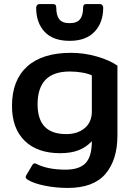

<svg xmlns="http://www.w3.org/2000/svg" viewBox="-20 -755 657 945"><path d="M158 -717Q158 -725 162.5 -730Q167 -735 174 -735H240Q250 -735 253.5 -730.5Q257 -726 257 -716Q257 -680 271.5 -660.5Q286 -641 323 -641Q359 -641 374 -660.5Q389 -680 389 -716Q389 -726 392.5 -730.5Q396 -735 406 -735H472Q479 -735 483.5 -730Q488 -725 488 -717Q488 -644 445.5 -599Q403 -554 323 -554Q241 -554 199.5 -598.5Q158 -643 158 -717ZM117 130Q101 121 109 108L138 59Q144 49 150 49Q154 49 160 52Q215 80 303 80Q370 80 401 48Q432 16 432 -60Q404 -30 366.5 -15.5Q329 -1 276 -1Q164 -1 101.5 -62Q39 -123 39 -234Q39 -360 113.5 -427.5Q188 -495 329 -495Q394 -495 456.5 -477Q519 -459 558 -432V-89Q558 32 499 101Q440 170 314 170Q256 170 201 159Q146 148 117 130ZM432 -206V-384Q413 -393 384 -398Q355 -403 323 -403Q165 -403 165 -242Q165 -168 200 -131.5Q235 -95 306 -95Q362 -95 397 -124.5Q432 -154 432 -206Z"/></svg>

Font: Mitr
Style: Regular
Weight: 400
Designer: Thanarat Vachiruckul
Foundry: Cadson Demak
Version: Version 1.002